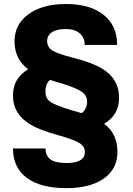

<svg xmlns="http://www.w3.org/2000/svg" viewBox="-20 -741 675 974"><path d="M584 -244.1Q584 -157.7 508.3 -113.3Q575.7 -63 575.7 29.8Q575.7 116.2 506.6 164.8Q437.5 213.4 316.4 213.4Q185.5 213.4 115.7 161.1Q45.9 108.9 45.9 12.2H210.9Q210.9 48.8 235.6 67.4Q260.3 85.9 316.4 85.9Q410.6 85.9 410.6 30.3Q410.6 2 382.6 -15.6Q354.5 -33.2 267.1 -57.6Q179.7 -82 135.3 -108.6Q90.8 -135.3 68.4 -171.6Q45.9 -208 45.9 -257.8Q45.9 -343.8 122.6 -389.6Q53.7 -441.4 53.7 -532.2Q53.7 -617.2 124.5 -668.9Q195.3 -720.7 314.5 -720.7Q436.5 -720.7 505.4 -666Q574.2 -611.3 574.2 -513.2H409.7Q409.7 -549.8 384.5 -571.8Q359.4 -593.8 314.5 -593.8Q268.1 -593.8 243.7 -577.6Q219.2 -561.5 219.2 -533.2Q219.2 -501 246.6 -484.4Q273.9 -467.8 345.2 -449.5Q416.5 -431.2 458.5 -413.1Q500.5 -395 528.1 -371.1Q555.7 -347.2 569.8 -316.2Q584 -285.2 584 -244.1ZM291.5 -318.4Q261.2 -326.2 234.4 -335.9Q210.4 -316.4 210.4 -277.3Q210.4 -244.1 232.2 -226.8Q253.9 -209.5 336.9 -183.6L394.5 -167Q421.9 -188.5 421.9 -225.6Q421.9 -255.9 395 -275.1Q368.2 -294.4 291.5 -318.4Z"/></svg>

Font: Roboto
Style: Regular
Weight: 900
Designer: Google
Version: Version 2.001171; 2014